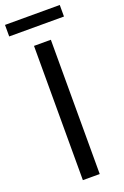

<svg xmlns="http://www.w3.org/2000/svg" viewBox="-170 -935 635 985"><g transform="rotate(-20 147.5 -442.5)"><path d="M101 0H193V-733H101ZM-2 -822H297V-885H-2Z"/></g></svg>

Font: Noto Sans CJK HK
Style: Regular
Weight: 400
Designer: Ryoko NISHIZUKA 西塚涼子 (kana, bopomofo & ideographs); Paul D. Hunt (Latin, Greek & Cyrillic); Sandoll Communications 산돌커뮤니
Foundry: Adobe
Version: Version 2.004;hotconv 1.0.118;makeotfexe 2.5.65603